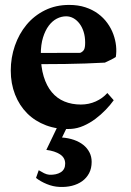

<svg xmlns="http://www.w3.org/2000/svg" viewBox="-20 -501 520 765"><path d="M253.9 -8.3 227.1 46.9Q252.9 48.8 274.7 56.4Q296.4 64 312 76.4Q327.6 88.9 336.4 106Q345.2 123 345.2 144Q345.2 169.9 335 189.2Q324.7 208.5 307.4 220.9Q290 233.4 266.6 239.3Q243.2 245.1 216.8 243.7Q191.4 242.7 166.5 232.4Q141.6 222.2 123.5 208L134.3 177.2Q145.5 184.1 155.8 189.2Q166 194.3 176.8 195.3Q204.6 196.3 222.2 185.3Q239.7 174.3 239.7 150.9Q239.7 127.4 219.2 114Q198.7 100.6 164.6 96.2L214.8 -8.3ZM127.4 -245.6 129.4 -290 299.8 -290.5Q310.1 -294.9 314.7 -303Q319.3 -311 319.3 -331.1Q319.3 -355 313.2 -374.3Q307.1 -393.6 296.6 -407.2Q286.1 -420.9 272.5 -428.5Q258.8 -436 243.7 -436Q224.6 -436 206.5 -426.8Q188.5 -417.5 174.3 -398.7Q160.2 -379.9 151.4 -351.6Q142.6 -323.2 142.6 -285.2Q142.6 -233.9 154.1 -196.3Q165.5 -158.7 186.3 -133.8Q207 -108.9 236.6 -96.7Q266.1 -84.5 302.2 -84.5Q334 -84.5 361.6 -96.9Q389.2 -109.4 407.7 -130.4L433.1 -101.6Q419.9 -83 401.1 -63.5Q382.3 -43.9 360.1 -27.3Q337.9 -10.7 313 0.2Q288.1 11.2 262.2 12.7Q208 15.1 163.8 -1.5Q119.6 -18.1 88.4 -49.3Q57.1 -80.6 40 -124.3Q22.9 -168 22.9 -219.7Q22.9 -271.5 39.3 -318.8Q55.7 -366.2 85.7 -402.3Q115.7 -438.5 158.9 -460Q202.1 -481.4 255.4 -481.4Q291.5 -481.4 320.3 -471.9Q349.1 -462.4 370.8 -446.3Q392.6 -430.2 407.7 -409.2Q422.9 -388.2 431.4 -365Q439.9 -341.8 442.4 -318.4Q444.8 -294.9 441.4 -273.9Q438 -271.5 432.1 -268.3Q426.3 -265.1 419.9 -262Q413.6 -258.8 407.7 -256.1Q401.9 -253.4 397.9 -251.5Q361.3 -249.5 319.8 -248Q278.3 -246.6 240.2 -246.1Q202.1 -245.6 171.9 -245.6Q141.6 -245.6 127.4 -245.6Z"/></svg>

Font: Varendra
Style: Regular
Weight: 700
Designer: Jacob Thomas
Foundry: Bangla Type Foundry
Version: Version 1.008